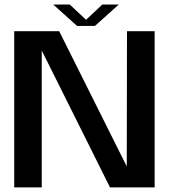

<svg xmlns="http://www.w3.org/2000/svg" viewBox="-20 -810 753 830"><path d="M41.5 0H160.5V-591.5L455.5 0H648.5V-675H529L528 -90.5L236 -675H41.5ZM313 -698H390.5L493.5 -790.5H422.5L352 -724.5L281.5 -790.5H210Z"/></svg>

Font: Anybody Medium
Style: Regular
Weight: 500
Designer: Tyler Finck
Foundry: Etcetera Type Company
Version: Version 1.110